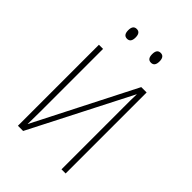

<svg xmlns="http://www.w3.org/2000/svg" viewBox="-208 -794 885 885"><g transform="rotate(45 234.5 -351.5)"><path d="M305 -639Q329 -639 329 -671Q329 -703 305 -703Q281 -703 281 -671Q281 -639 305 -639ZM149 -639Q173 -639 173 -671Q173 -703 149 -703Q125 -703 125 -671Q125 -639 149 -639ZM77 -528V0H111L362 -491Q361 -467 361 -447Q361 -427 361 -403V0H388V-528H353L103 -37Q103 -58 103.5 -77Q104 -96 104 -120V-528Z"/></g></svg>

Font: Noto Sans Display SemiCondensed Thin
Style: Regular
Weight: 250
Width: 4
Designer: Monotype Design team
Foundry: Monotype Imaging Inc.
Version: 1.000